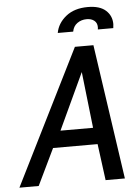

<svg xmlns="http://www.w3.org/2000/svg" viewBox="-97 -945 724 992"><g transform="rotate(-5 265.5 -449.5)"><path d="M312 -700H408L510 0H410L385 -189H154L63 0H-37ZM369 -275 336 -567 200 -275ZM396 -899Q458 -899 489 -871Q520 -843 520 -800Q520 -793 518 -779H438Q439 -784 439 -791Q439 -813 424 -825Q409 -837 385 -837Q357 -837 336 -822Q315 -807 310 -779H230Q239 -829 282.5 -864Q326 -899 396 -899Z"/></g></svg>

Font: Cabin
Style: Italic
Weight: 400
Italic angle: -7°
Designer: Pablo Impallari
Foundry: Pablo Impallari. http://www.impallari.com Igino Marini. http://www.ikern.com
Version: Version 2.200